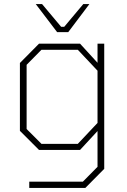

<svg xmlns="http://www.w3.org/2000/svg" viewBox="-20 -738 626 945"><path d="M261 -580 156 -718H187L281 -606H296L390 -718H420L316 -580ZM124 187V156H388L460 83V-93L374 0H172L78 -94V-428L172 -523H374L460 -429V-523H493V93L400 187ZM363 -30 460 -133V-390L363 -493H184L111 -419V-103L184 -30Z"/></svg>

Font: Tomorrow ExtraLight
Style: Regular
Weight: 275
Designer: Tony de Marco, Monica Rizzolli
Foundry: Just in Type
Version: Version 2.002